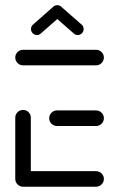

<svg xmlns="http://www.w3.org/2000/svg" viewBox="-20 -707 444 727"><path d="M37.8 -28.5V-261.5Q37.8 -273.7 46.5 -282.2Q55.2 -290.7 67.4 -290.7Q79.6 -290.7 88.1 -282.2Q96.7 -273.7 96.7 -261.5V-28.5ZM373.3 -29.6Q373.3 -17.4 364.6 -8.7Q355.9 0 343.7 0H67.4Q55.2 0 46.5 -8.7Q37.8 -17.4 37.8 -29.6Q37.8 -41.5 46.5 -50.2Q55.2 -58.9 67.4 -58.9H343.7Q355.9 -58.9 364.6 -50.2Q373.3 -41.5 373.3 -29.6ZM166.3 -259.3Q166.3 -271.5 175 -280.2Q183.7 -288.9 195.6 -288.9H343.7Q355.9 -288.9 364.6 -280.2Q373.3 -271.5 373.3 -259.3Q373.3 -247 364.6 -238.5Q355.9 -230 343.7 -230H195.6Q183.7 -230 175 -238.5Q166.3 -247 166.3 -259.3ZM37.8 -489.3Q37.8 -501.1 46.5 -509.8Q55.2 -518.5 67.4 -518.5H343.7Q355.9 -518.5 364.6 -509.8Q373.3 -501.1 373.3 -489.3Q373.3 -477 364.6 -468.3Q355.9 -459.6 343.7 -459.6H67.4Q55.2 -459.6 46.5 -468.3Q37.8 -477 37.8 -489.3ZM196.7 -687.4Q206.3 -687.4 212.8 -680.9Q219.3 -674.4 219.3 -664.8Q219.3 -654.4 211.5 -647.8L134.4 -580Q127.8 -574.4 120 -574.4Q110.4 -574.4 103.9 -581.1Q97.4 -587.8 97.4 -597Q97.4 -607.4 105.2 -614.1L182.2 -681.9Q188.1 -687.4 196.7 -687.4ZM211.9 -681.5 288.9 -614.1Q296.7 -607.4 296.7 -597Q296.7 -587.8 290.2 -581.1Q283.7 -574.4 274.1 -574.4Q266.3 -574.4 259.6 -580L183.3 -647Z"/></svg>

Font: 26F Galaxy Hebrew Medium
Style: Regular
Weight: 500
Designer: C₂₉H₂₅N₃O₅
Version: Version 1.000